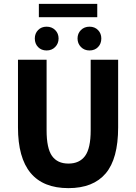

<svg xmlns="http://www.w3.org/2000/svg" viewBox="-20 -961 705 993"><path d="M334 12Q73 12 73 -302V-652H221V-287Q221 -194 249 -154.5Q277 -115 334 -115Q391 -115 420 -154.5Q449 -194 449 -287V-652H591V-302Q591 -140 526.5 -64Q462 12 334 12ZM160 -762Q160 -788 177 -805.5Q194 -823 221 -823Q248 -823 265.5 -805.5Q283 -788 283 -762Q283 -736 265.5 -718Q248 -700 221 -700Q194 -700 177 -717.5Q160 -735 160 -762ZM181 -872V-941H483V-872ZM504 -762Q504 -735 487 -717.5Q470 -700 443 -700Q416 -700 398.5 -718Q381 -736 381 -762Q381 -788 398.5 -805.5Q416 -823 443 -823Q470 -823 487 -805.5Q504 -788 504 -762Z"/></svg>

Font: Toshiba Sans
Style: Bold
Weight: 700
Designer: Paul D. Hunt
Foundry: Toshiba Corporation
Version: Version 2.020;PS 2.0;hotconv 1.0.86;makeotf.lib2.5.63406